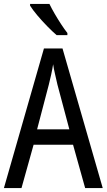

<svg xmlns="http://www.w3.org/2000/svg" viewBox="-20 -963 547 983"><path d="M416 0 354 -222H152L90 0H0L205 -715H300L506 0ZM274 -530Q269 -553 262 -582.5Q255 -612 252 -634Q248 -608 242 -581Q236 -554 230 -530L170 -301H335ZM233 -943Q244 -920 260 -892.5Q276 -865 293 -839Q310 -813 325 -794V-783H270Q250 -800 222.5 -828Q195 -856 171 -884.5Q147 -913 134 -934V-943Z"/></svg>

Font: Noto Sans Ethiopic Cond
Style: Regular
Weight: 400
Width: 3
Designer: Monotype Design Team
Foundry: Monotype Imaging Inc.
Version: Version 2.102; ttfautohint (v1.8.4.7-5d5b)